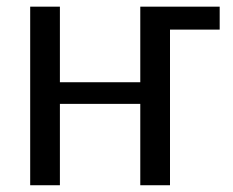

<svg xmlns="http://www.w3.org/2000/svg" viewBox="-20 -548 688 568"><path d="M157.2 -240.7V0H69.3V-528.3H157.2V-304.7H395V-528.3H629.9V-460.4H482.9V0H395V-240.7Z"/></svg>

Font: Arimo Nerd Font
Style: Regular
Weight: 400
Designer: Steve Matteson
Foundry: Monotype Imaging Inc.
Version: Version 1.33;Nerd Fonts 3.2.1